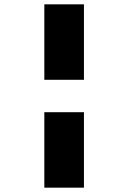

<svg xmlns="http://www.w3.org/2000/svg" viewBox="-20 -695 595 890"><path d="M185.5 -674.8Q185.5 -587.9 185.5 -325.2Q231.4 -325.2 369.1 -325.2Q369.1 -412.1 369.1 -674.8Q323.2 -674.8 185.5 -674.8ZM185.5 -174.8Q185.5 -87.9 185.5 174.8Q231.4 174.8 369.1 174.8Q369.1 87.9 369.1 -174.8Q323.2 -174.8 185.5 -174.8Z"/></svg>

Font: Avakin
Style: Bold
Weight: 700
Designer: Herb Lubalin, Tom Carnase, Ed Benguiat, Adobe Type Staff
Version: Version 1.0